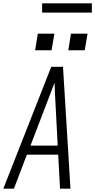

<svg xmlns="http://www.w3.org/2000/svg" viewBox="-29 -1138 574 1158"><path d="M-9 0 280 -735H351L396 0H333L322 -205H133L55 0ZM319 -260 307 -490Q305 -527 303 -564.5Q301 -602 300 -639Q286 -602 271.5 -564.5Q257 -527 243 -490L155 -260ZM482 -835H383L399 -935H499ZM183 -835 199 -935H299L282 -835ZM225 -1062V-1118H525V-1062Z"/></svg>

Font: Iosevka SS04 Light
Style: Italic
Weight: 300
Italic angle: -9°
Monospace: yes
Designer: Belleve Invis
Foundry: Belleve Invis
Version: Version 19.0.0; ttfautohint (v1.8.4)